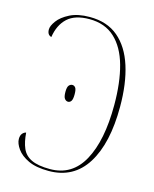

<svg xmlns="http://www.w3.org/2000/svg" viewBox="-111 -799 707 884"><g transform="rotate(15 242.5 -357.0)"><path d="M206 10Q146 10 109 -7.5Q72 -25 54 -50.5Q36 -76 36 -97Q36 -114 43.5 -123Q51 -132 61 -134Q64 -90 77 -60Q90 -30 121.5 -15Q153 0 210 0Q315 0 367.5 -96Q420 -192 420 -361Q420 -469 398 -548Q376 -627 329 -670.5Q282 -714 208 -714Q139 -714 103.5 -681Q68 -648 59 -589Q39 -594 39 -620Q39 -637 57 -661.5Q75 -686 112.5 -705Q150 -724 207 -724Q290 -724 343 -679Q396 -634 422 -552.5Q448 -471 448 -360Q448 -186 386.5 -88Q325 10 206 10ZM210 -321Q201 -321 194 -329.5Q187 -338 187 -362Q187 -385 194 -393Q201 -401 210 -401Q219 -401 225 -393Q231 -385 231 -362Q231 -338 225 -329.5Q219 -321 210 -321Z"/></g></svg>

Font: Noto Serif Display SemiCondensed Thin
Style: Regular
Weight: 100
Width: 4
Designer: Monotype Design Team
Foundry: Monotype Imaging Inc.
Version: Version 2.009